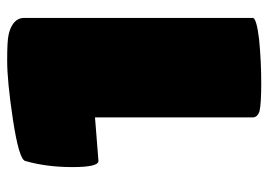

<svg xmlns="http://www.w3.org/2000/svg" viewBox="-127 -625 752 538"><g transform="rotate(-90 249.0 -356.0)"><path d="M189 -23.9V-465.8L66.9 -456.1Q49.8 -456.1 49.8 -528.8Q49.8 -601.6 66.9 -661.1Q70.8 -678.7 183.1 -695.8Q289.6 -711.9 348.1 -711.9Q403.8 -711.9 419.9 -708Q448.2 -702.1 460.9 -686Q467.8 -676.3 467.8 -665V-23.9Q467.8 -13.2 407.2 -5.9Q345.7 0 285.2 0Q226.6 0 206.1 -4.9Q189 -10.7 189 -23.9Z"/></g></svg>

Font: GGS TheRock Black
Style: Regular
Weight: 900
Designer: Rodrigo Fuenzalida (2012); Goodgame Studios (2014)
Foundry: Rodrigo Fuenzalida,2012;  GGS,2014
Version: Version 1.002 | FøM Mod